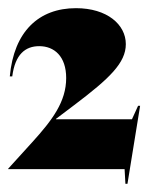

<svg xmlns="http://www.w3.org/2000/svg" viewBox="-25 -802 363 470"><path d="M282 -352H287L318 -543H313L298 -510H112V-511L157 -545C243 -610 283 -648 283 -694C283 -742 237 -782 161 -782C70 -782 9 -725 -1 -615H5C12 -669 37 -689 71 -689C108 -689 137 -664 137 -611C137 -553 103 -508 54 -454L-5 -389V-388H280Z"/></svg>

Font: Nyght Serif Dark
Style: Regular
Weight: 800
Designer: Maksym Kobuzan
Version: Version 0.410;Glyphs 3.1.2 (3151)